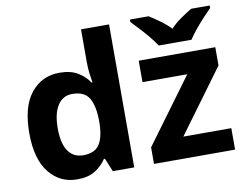

<svg xmlns="http://www.w3.org/2000/svg" viewBox="-82 -881 1285 1005"><g transform="rotate(-10 560.5 -378.0)"><path d="M251 10Q160 10 102.5 -61.5Q45 -133 45 -272Q45 -412 103 -484Q161 -556 255 -556Q314 -556 352 -533Q390 -510 412 -476H417Q414 -492 410 -522.5Q406 -553 406 -585V-760H555V0H441L412 -71H406Q384 -37 347 -13.5Q310 10 251 10ZM303 -109Q364 -109 389 -145.5Q414 -182 416 -255V-271Q416 -350 391.5 -392.5Q367 -435 301 -435Q252 -435 224 -392.5Q196 -350 196 -270Q196 -190 224 -149.5Q252 -109 303 -109ZM1091 0H660V-88L913 -432H675V-546H1082V-449L836 -114H1091ZM792 -606Q778 -628 755.5 -655.5Q733 -683 709 -708.5Q685 -734 667 -753V-766H766Q792 -750 822 -728.5Q852 -707 878 -680Q903 -707 934.5 -728.5Q966 -750 992 -766H1091V-753Q1073 -735 1049 -709Q1025 -683 1002.5 -655.5Q980 -628 966 -606Z"/></g></svg>

Font: Noto Sans
Style: Bold
Weight: 700
Designer: Monotype Design Team
Foundry: Monotype Imaging Inc.
Version: Version 2.000;GOOG;noto-source:20170915:90ef993387c0; ttfaut